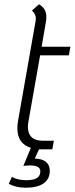

<svg xmlns="http://www.w3.org/2000/svg" viewBox="-20 -688 350 895"><path d="M113 -124Q110 -109 110 -97Q110 -65 127.5 -48.5Q145 -32 178 -32H231L224 8H173H162L142 51Q176 52 194 66.5Q212 81 212 108Q212 147 183 167Q154 187 100 187Q54 187 21 169L35 137Q65 152 102 152Q136 152 152 142Q168 132 168 110Q168 83 118 83Q111 83 89 85L124 1Q61 -18 61 -90Q61 -106 64 -124L146 -590Q147 -595 147 -603Q147 -622 129 -639L162 -668Q180 -657 188 -643Q196 -629 196 -610Q196 -595 194 -586L174 -470H308L301 -430H167Z"/></svg>

Font: KoHo Light
Style: Italic
Weight: 300
Italic angle: -10°
Version: Version 1.000; ttfautohint (v1.6)